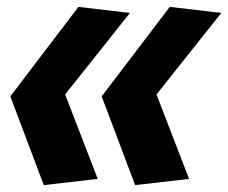

<svg xmlns="http://www.w3.org/2000/svg" viewBox="-20 -549 662 557"><path d="M263.5 -30 169 -275 357 -511.5 207.5 -529 10 -269.5 107 -12ZM528.5 -30 434 -275 622 -511.5 472.5 -529 275 -269.5 372 -12Z"/></svg>

Font: Monaspace Neon ExtraBold
Style: Italic
Weight: 800
Italic angle: -11°
Designer: Riley Cran & the Lettermatic Team
Foundry: Lettermatic
Version: Version 1.200 (Monaspace Neon)